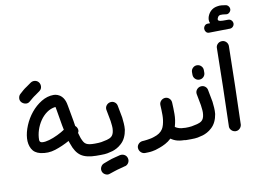

<svg xmlns="http://www.w3.org/2000/svg" viewBox="-92 -930 1618 1198"><g transform="rotate(-10 717.0 -330.5)"><path d="M168 -459Q147 -444 140 -439Q133 -434 129 -431.5Q125 -429 120 -424.5Q115 -420 98 -406Q86 -395 71 -397Q56 -399 45 -410Q34 -422 36 -438Q38 -454 49 -463Q66 -478 71.5 -483Q77 -488 81.5 -491Q86 -494 94 -499.5Q102 -505 123 -520Q136 -529 151.5 -526.5Q167 -524 176 -511Q184 -499 182.5 -484Q181 -469 169 -460ZM450 0Q385 0 351.5 -23Q318 -46 300 -101L297 -109Q296 -112 295 -115Q294 -118 293 -121Q248 -96 201.5 -81Q155 -66 107 -77Q69 -86 53.5 -115Q38 -144 40.5 -182Q43 -220 60.5 -262Q78 -304 106.5 -339Q135 -374 172.5 -397Q210 -420 251 -420Q263 -420 276 -415Q291 -409 300.5 -399Q310 -389 315.5 -377.5Q321 -366 323.5 -355Q326 -344 327 -338L345 -238L350 -206Q357 -200 360 -194Q370 -176 360 -160Q362 -153 364 -146.5Q366 -140 368 -133L371 -124Q377 -109 383 -99.5Q389 -90 398 -85Q407 -80 420 -78Q433 -76 453 -76Q465 -77 478 -67.5Q491 -58 491 -41Q491 -23 477.5 -11.5Q464 0 450 0ZM113 -159Q113 -143 131 -141.5Q149 -140 175 -147.5Q201 -155 229 -168.5Q257 -182 276 -195L270 -225L253 -325Q251 -333 250.5 -338.5Q250 -344 248 -344Q218 -340 193.5 -322.5Q169 -305 151 -278.5Q133 -252 123 -221Q113 -190 113 -159Z M444 0Q428 0 415 -13Q402 -26 404 -41Q406 -57 419.5 -66.5Q433 -76 449 -76Q478 -76 493.5 -78.5Q509 -81 529 -86Q537 -88 545 -91.5Q553 -95 559 -100Q573 -112 576 -138Q578 -152 576.5 -167Q575 -182 573 -198L559 -272Q557 -288 567 -300Q577 -312 592 -314Q608 -316 620 -306.5Q632 -297 634 -281L648 -207Q650 -189 651.5 -169Q653 -149 651 -129Q647 -103 636.5 -81Q626 -59 609 -44Q595 -31 580 -23Q565 -15 552 -11Q534 -6 518.5 -3Q503 0 476 0ZM613 95Q592 101 581.5 103.5Q571 106 562.5 108.5Q554 111 543.5 114.5Q533 118 512 125Q498 131 483.5 124Q469 117 464 103Q459 88 466 74Q473 60 487 55Q508 47 519 43Q530 39 539 36Q548 33 559.5 30.5Q571 28 593 22Q609 19 622 26.5Q635 34 639 49Q643 64 636 77Q629 90 615 95Z M750 36Q736 36 725 26Q714 16 712 1Q710 -14 720 -26Q730 -38 746 -40Q752 -41 760 -41Q768 -41 777 -43Q788 -45 798 -46.5Q808 -48 822 -53Q862 -65 879 -92Q882 -97 885 -103.5Q888 -110 890 -118Q898 -147 898 -178Q898 -209 896 -241Q895 -256 905 -267.5Q915 -279 931 -281Q947 -282 958.5 -271.5Q970 -261 971 -245Q973 -210 973 -172Q973 -134 962 -96Q962 -94 961.5 -93.5Q961 -93 961 -92Q984 -76 1016 -76Q1032 -76 1043.5 -66Q1055 -56 1056 -40Q1057 -24 1048 -12Q1039 0 1021 0Q985 0 963 -5.5Q941 -11 921 -25Q903 -8 883 2.5Q863 13 846 19Q827 26 817.5 28.5Q808 31 796 33Q786 35 769.5 35.5Q753 36 750 36Z M1163 -356Q1148 -356 1137 -367Q1126 -378 1126 -394V-410Q1126 -425 1137 -436Q1148 -447 1163 -447Q1179 -447 1190 -436Q1201 -425 1201 -410V-394Q1201 -378 1190 -367Q1179 -356 1163 -356ZM1016 1Q1000 1 987 -12Q974 -25 976 -40Q978 -56 991.5 -65.5Q1005 -75 1021 -75Q1050 -75 1065.5 -77.5Q1081 -80 1101 -85Q1109 -87 1117 -90.5Q1125 -94 1131 -99Q1145 -111 1148 -137Q1150 -151 1148.5 -166Q1147 -181 1145 -197L1131 -271Q1129 -287 1139 -299Q1149 -311 1164 -313Q1180 -315 1192 -305.5Q1204 -296 1206 -280L1220 -206Q1222 -188 1223.5 -168Q1225 -148 1223 -128Q1219 -102 1208.5 -80Q1198 -58 1181 -43Q1167 -30 1152 -22Q1137 -14 1124 -10Q1106 -5 1090.5 -2Q1075 1 1048 1Z M1274 -634Q1262 -634 1255 -642.5Q1248 -651 1248 -662Q1248 -673 1255.5 -682Q1263 -691 1276 -691H1290L1286 -704Q1283 -725 1295 -747Q1314 -781 1352 -787Q1366 -790 1380 -788.5Q1394 -787 1406 -785Q1417 -783 1424 -773Q1431 -763 1429 -751Q1426 -740 1416.5 -733Q1407 -726 1395 -729Q1376 -732 1362 -731Q1359 -731 1354 -728.5Q1349 -726 1345 -718Q1337 -703 1345.5 -698Q1354 -693 1372 -693H1394H1397H1405Q1417 -693 1425 -685Q1433 -677 1434 -665Q1434 -654 1426.5 -645.5Q1419 -637 1407 -636H1394ZM1328 0Q1312 -2 1302 -14Q1292 -26 1294 -41Q1298 -158 1300.5 -284.5Q1303 -411 1305 -528Q1304 -544 1314.5 -555.5Q1325 -567 1341 -568Q1357 -569 1368.5 -558.5Q1380 -548 1381 -532Q1379 -412 1376 -282.5Q1373 -153 1369 -34Q1367 -20 1356.5 -10Q1346 0 1332 0Z"/></g></svg>

Font: Dongol
Style: Regular
Weight: 400
Designer: Abdo Mohamed and Ibrahim Hamdi
Foundry: Protype Foundry
Version: Version 1.000;hotconv 1.0.109;makeotfexe 2.5.65596